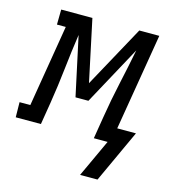

<svg xmlns="http://www.w3.org/2000/svg" viewBox="-152 -603 757 862"><g transform="rotate(15 226.5 -172.5)"><path d="M300 175 381 0H317L334 -104Q347 -185 365 -266.5Q383 -348 399 -430L250 -156H190L131 -430Q119 -348 110 -266.5Q101 -185 88 -104L71 0H-46L-47 -70H3L66 -450H25L26 -520H171L232 -233L389 -520H482L407 -70H494L381 175Z"/></g></svg>

Font: Iosevka Curly Slab
Style: Italic
Weight: 400
Italic angle: -9°
Monospace: yes
Designer: Belleve Invis
Foundry: Belleve Invis
Version: Version 22.1.2; ttfautohint (v1.8.4)